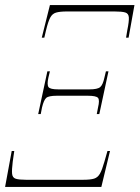

<svg xmlns="http://www.w3.org/2000/svg" viewBox="-33 -734 548 754"><path d="M131 -586 163 -714H495L472 -586H462L467 -616Q474 -650 473 -665.5Q472 -681 459 -685Q446 -689 416 -689H231Q202 -689 187 -684.5Q172 -680 164 -664.5Q156 -649 148 -616L141 -586ZM117 -286 153 -454H163L157 -429Q151 -401 157.5 -392Q164 -383 196 -383H318Q350 -383 360.5 -392Q371 -401 377 -429L383 -454H393L357 -286H347L352 -312Q359 -341 352 -349.5Q345 -358 312 -358H190Q158 -358 148.5 -349.5Q139 -341 132 -312L127 -286ZM-13 0 13 -141H23L17 -99Q13 -67 14.5 -51.5Q16 -36 29 -32Q42 -28 69 -28H294Q322 -28 336.5 -32.5Q351 -37 359.5 -52Q368 -67 377 -99L389 -141H399L365 0Z"/></svg>

Font: Noto Serif Display ExtraCondensed Thin
Style: Italic
Weight: 100
Width: 2
Italic angle: -12°
Designer: Monotype Design Team
Foundry: Monotype Imaging Inc.
Version: Version 2.009